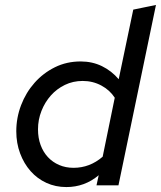

<svg xmlns="http://www.w3.org/2000/svg" viewBox="-20 -751 652 778"><path d="M371 0Q373 -10 375.5 -20.5Q378 -31 380 -41Q323 7 249 7Q205 7 168 -10Q131 -27 104 -57.5Q77 -88 61.5 -129.5Q46 -171 46 -219Q46 -274 65.5 -325Q85 -376 120 -415.5Q155 -455 202.5 -478.5Q250 -502 307 -502Q354 -502 393 -483Q432 -464 461 -430Q476 -501 490.5 -571Q505 -641 520 -712Q543 -717 566 -721.5Q589 -726 612 -731Q574 -548 536 -365.5Q498 -183 460 0ZM134 -227Q134 -192 144.5 -163.5Q155 -135 174 -114.5Q193 -94 219.5 -82.5Q246 -71 278 -71Q344 -71 396 -116Q408 -176 420.5 -235.5Q433 -295 445 -355Q425 -386 390.5 -404.5Q356 -423 315 -423Q276 -423 243 -407Q210 -391 186 -364Q162 -337 148 -301.5Q134 -266 134 -227Z"/></svg>

Font: Rosa Sans
Style: Italic
Weight: 400
Italic angle: -12°
Designer: Pentagram / MCKL
Foundry: Pentagram / MCKL
Version: Version 1.005;September 16, 2019;FontCreator 11.5.0.2425 64-